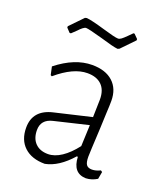

<svg xmlns="http://www.w3.org/2000/svg" viewBox="-124 -733 701 823"><g transform="rotate(20 226.5 -322.0)"><path d="M353 -345Q353 -324 351 -289.5Q349 -255 348 -216Q342 -102 342 -87Q342 -61 349.5 -50.5Q357 -40 375 -40Q393 -40 413 -50L420 -45L414 -12Q390 3 363 4Q303 2 300 -71H295Q238 -6 177 6Q117 6 83 -25.5Q49 -57 49 -113Q49 -194 137 -214L303 -253L305 -334Q305 -377 282 -399.5Q259 -422 217 -422Q153 -422 77 -357L71 -360L63 -397Q145 -462 224 -462Q285 -462 319 -431Q353 -400 353 -345ZM96 -119Q96 -81 117 -59.5Q138 -38 175 -38Q205 -38 236.5 -59Q268 -80 298 -119L302 -216L147 -179Q96 -167 96 -119ZM309 -567 301 -564Q280 -566 221 -584Q157 -602 145 -602Q139 -602 130.5 -595.5Q122 -589 113 -579L91 -558H85L68 -576V-582L125 -641L133 -643Q156 -641 217 -623Q274 -606 288 -606Q295 -606 303 -612Q311 -618 324 -631Q324 -631 343 -650H348L366 -632V-626Z"/></g></svg>

Font: t
Style: Regular
Weight: 300
Designer: Juan Pablo del Peral
Foundry: Huerta Tipografica
Version: Version 2.004; ttfautohint (v1.8.1)